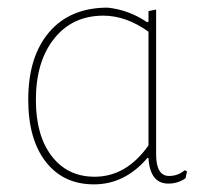

<svg xmlns="http://www.w3.org/2000/svg" viewBox="-20 -478 548 503"><path d="M226 5Q146 5 100 -54Q54 -113 54 -217Q54 -330 109 -394Q164 -458 262 -458Q318 -452 365 -420L369 -421V-449L389 -453V-74Q389 -17 423 -17Q446 -17 464 -32L470 -29L466 -11Q446 3 421 3Q373 3 369 -64H366Q307 5 226 5ZM74 -216Q74 -123 115.5 -69Q157 -15 228 -15Q311 -15 369 -97V-395Q310 -437 251 -437Q170 -437 122 -377Q74 -317 74 -216Z"/></svg>

Font: Alegreya Sans SC Thin
Style: Regular
Weight: 100
Designer: Juan Pablo del Peral
Foundry: Huerta Tipografica
Version: Version 2.007